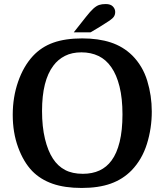

<svg xmlns="http://www.w3.org/2000/svg" viewBox="-20 -920 814 950"><path d="M731 -368Q731 -285 707 -208Q683 -131 631 -77Q588 -33 528 -11.5Q468 10 384 10Q300 10 240 -11Q180 -32 139 -74Q96 -119 69.5 -191.5Q43 -264 43 -352Q43 -439 69.5 -515.5Q96 -592 143 -643Q185 -688 244 -709Q303 -730 387 -730Q467 -730 528 -710Q589 -690 634 -646Q686 -594 708.5 -520.5Q731 -447 731 -368ZM188 -371Q188 -293 202.5 -233Q217 -173 242 -135Q266 -98 302 -79Q338 -60 390 -60Q484 -60 532 -126Q558 -161 572 -218Q586 -275 586 -354Q586 -433 571.5 -491.5Q557 -550 531 -587Q505 -625 467.5 -643Q430 -661 383 -661Q336 -661 301.5 -643.5Q267 -626 244 -595Q188 -521 188 -371ZM345 -760 405 -836Q427 -864 442 -877.5Q457 -891 470.5 -895.5Q484 -900 503 -900Q527 -900 538.5 -888Q550 -876 550 -861Q550 -848 544 -838.5Q538 -829 522 -818Q506 -807 475 -788L428 -760Z"/></svg>

Font: Domine
Style: Bold
Weight: 700
Designer: Pablo Impallari, Rodrigo Fuenzalida, Brenda Gallo
Foundry: Pablo Impallari, Rodrigo Fuenzalida, Brenda Gallo
Version: Version 2.000